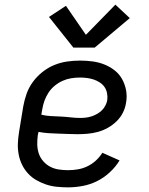

<svg xmlns="http://www.w3.org/2000/svg" viewBox="-20 -799 640 827"><path d="M273 8Q249 8 224.5 5.5Q200 3 178 -4.5Q156 -12 136 -23.5Q116 -35 100.5 -52Q85 -69 75 -89.5Q65 -110 60.5 -133.5Q56 -157 57 -181Q58 -205 62 -230L80 -340Q85 -368 94.5 -395Q104 -422 121.5 -446Q139 -470 163 -489Q187 -508 214 -519Q241 -530 269 -534Q297 -538 325 -538Q352 -538 378.5 -534.5Q405 -531 429 -521.5Q453 -512 473 -496.5Q493 -481 505.5 -459Q518 -437 523 -410.5Q528 -384 523 -357Q520 -335 509.5 -314Q499 -293 482 -276.5Q465 -260 444.5 -248.5Q424 -237 402 -231Q380 -225 358 -223Q336 -221 314 -221Q293 -221 271.5 -222Q250 -223 229 -223.5Q208 -224 187 -225.5Q166 -227 146 -231L143 -218Q140 -197 140.5 -176.5Q141 -156 147 -138Q153 -120 166 -105Q179 -90 196 -81Q213 -72 233 -69Q253 -66 273 -66Q294 -66 315 -69.5Q336 -73 356 -82.5Q376 -92 392.5 -107Q409 -122 421 -141L495 -108Q478 -80 452.5 -56.5Q427 -33 397.5 -18.5Q368 -4 336 2Q304 8 273 8ZM326 -291Q338 -291 350.5 -292.5Q363 -294 375 -298Q387 -302 398.5 -308.5Q410 -315 419 -324Q428 -333 434 -344.5Q440 -356 442 -368Q444 -383 441 -398Q438 -413 430 -424.5Q422 -436 409.5 -444Q397 -452 383.5 -456.5Q370 -461 355 -463Q340 -465 325 -465Q306 -465 287 -462Q268 -459 250 -451Q232 -443 216 -430Q200 -417 189 -400Q178 -383 171.5 -365Q165 -347 162 -328L158 -305Q178 -300 199 -299Q220 -298 241.5 -297Q263 -296 284 -293.5Q305 -291 326 -291ZM296 -594 191 -726 264 -774 350 -649 477 -779 539 -721 388 -594Z"/></svg>

Font: Iosevka Curly Extended
Style: Italic
Weight: 400
Width: 7
Italic angle: -9°
Monospace: yes
Designer: Belleve Invis
Foundry: Belleve Invis
Version: Version 11.1.0; ttfautohint (v1.8.3)